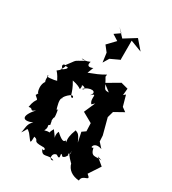

<svg xmlns="http://www.w3.org/2000/svg" viewBox="-203 -914 951 1063"><g transform="rotate(30 272.0 -383.0)"><path d="M231 -538C245 -544 184 -510 201 -560C157 -539 125 -556 174 -551C106 -510 141 -541 84 -468C130 -480 98 -449 76 -441C121 -490 49 -478 86 -447C50 -403 56 -451 93 -376C81 -371 10 -361 37 -378C25 -312 70 -324 57 -350C8 -333 33 -245 40 -268L29 -249C67 -215 40 -247 28 -172C60 -180 40 -149 74 -176C16 -111 33 -85 94 -110C64 -87 71 -52 63 -29C89 -63 76 -73 102 -49C135 -9 137 10 138 -45C176 -38 135 -19 205 -20C231 -23 226 3 210 -9C230 39 254 -4 295 16C269 31 264 -20 296 -21C339 10 294 -63 328 -27C353 -29 370 -86 344 -99C376 -67 343 -31 350 -62C409 14 430 1 388 -22C397 18 430 39 473 42C473 -2 541 20 496 -15L544 -88L497 -127L526 -117C485 -123 464 -102 452 -156C431 -138 439 -192 494 -171L465 -203L463 -240L436 -342L447 -381L506 -414L480 -433L461 -501L448 -490L452 -533L407 -545L327 -498L373 -463C336 -462 351 -469 309 -537C295 -526 313 -503 315 -544C275 -521 262 -517 216 -499ZM338 -373 307 -302 371 -266 373 -215 350 -199 363 -137C341 -188 334 -182 319 -190C303 -149 302 -130 306 -104C290 -137 313 -70 242 -136C222 -101 264 -67 211 -135C179 -78 229 -121 168 -103C186 -134 162 -138 182 -145C175 -193 175 -152 178 -189C189 -188 170 -262 177 -240L170 -236C168 -243 146 -306 170 -308C146 -298 212 -375 215 -337C194 -329 207 -356 167 -421C239 -407 221 -383 227 -416C212 -437 271 -413 234 -405C266 -440 324 -437 290 -398C330 -435 296 -384 322 -358ZM269 -782 233 -757 271 -733 224 -684 252 -648 260 -589 282 -626 340 -653 339 -659V-775L412 -747L362 -805L288 -759L242 -808Z"/></g></svg>

Font: Asimov Aggro
Style: Condensed
Weight: 500
Designer: Google
Version: Version 2.000980; 2014